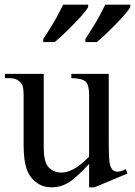

<svg xmlns="http://www.w3.org/2000/svg" viewBox="-20 -786 577 821"><path d="M445 -470V-185Q445 -104 449.5 -85.5Q454 -67 462 -59.5Q470 -52 482 -52Q498 -52 518 -63L525 -44L384 15H361V-85Q300 -20 268.5 -2.5Q237 15 201 15Q161 15 132.5 -8Q104 -31 92.5 -67.5Q81 -104 81 -169V-379Q81 -413 73.5 -425.5Q66 -438 52 -445.5Q38 -453 1 -452V-470H167V-156Q167 -90 189.5 -69Q212 -48 244 -48Q266 -48 294 -62.5Q322 -77 361 -116V-382Q361 -422 346.5 -436.5Q332 -451 285 -452V-470ZM165 -606V-619Q175 -635 187 -653.5Q199 -672 210.5 -691.5Q222 -711 232 -730.5Q242 -750 250 -766H357V-756Q352 -747 342.5 -735Q333 -723 320.5 -709.5Q308 -696 294 -681.5Q280 -667 266 -653.5Q252 -640 238.5 -627.5Q225 -615 214 -606ZM345 -606V-619Q355 -635 367 -653.5Q379 -672 390.5 -691.5Q402 -711 412 -730.5Q422 -750 430 -766H537V-756Q532 -747 522.5 -735Q513 -723 500.5 -709.5Q488 -696 474 -681.5Q460 -667 446 -653.5Q432 -640 418.5 -627.5Q405 -615 394 -606Z"/></svg>

Font: MM Ethnic
Style: Regular
Weight: 400
Designer: Khon Soe Zaw Thu
Version: Version 1.00 July 18, 2016, initial release